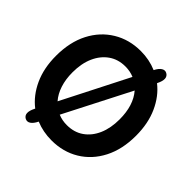

<svg xmlns="http://www.w3.org/2000/svg" viewBox="-196 -908 1118 1118"><g transform="rotate(45 363.0 -349.5)"><path d="M363 17Q293 17 233 -8Q219 21 202 32Q185 43 168 34Q134 15 163 -43L165 -47Q104 -94 68.5 -171.5Q33 -249 33 -350Q33 -463 75.5 -545.5Q118 -628 193 -673.5Q268 -719 363 -719Q433 -719 494 -693Q508 -721 525 -731.5Q542 -742 558 -733Q592 -714 563 -656L562 -653Q622 -606 657 -528.5Q692 -451 692 -350Q692 -238 649.5 -155.5Q607 -73 532.5 -28Q458 17 363 17ZM227 -169 435 -578Q402 -592 363 -592Q304 -592 260.5 -561.5Q217 -531 193 -477Q169 -423 169 -350Q169 -293 184 -247Q199 -201 227 -169ZM363 -109Q423 -109 466.5 -139.5Q510 -170 533.5 -224Q557 -278 557 -350Q557 -465 500 -531L291 -123Q324 -109 363 -109Z"/></g></svg>

Font: Zen Maru Gothic Black
Style: Regular
Weight: 900
Designer: Yoshimichi Ohira
Foundry: Positype
Version: Version 1.001